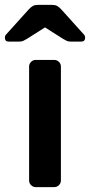

<svg xmlns="http://www.w3.org/2000/svg" viewBox="-50 -765 368 785"><path d="M191 -8C196.3 -13.3 199 -19.7 199 -27V-493C199 -500.3 196.3 -506.7 191 -512C185.7 -517.3 179.3 -520 172 -520H96C88.7 -520 82.3 -517.3 77 -512C71.7 -506.7 69 -500.3 69 -493V-27C69 -19.7 71.7 -13.3 77 -8C82.3 -2.7 88.7 0 96 0H172C179.3 0 185.7 -2.7 191 -8ZM183 -741C177.7 -743.7 171.3 -745 164 -745H104C96.7 -745 90.3 -743.7 85 -741C79.7 -738.3 73.7 -733.3 67 -726L-25 -624C-28.3 -620.7 -30 -616.3 -30 -611C-30 -600.3 -24.7 -595 -14 -595H29C35 -595 40 -595.8 44 -597.5C48 -599.2 53.3 -602 60 -606L134 -653L208 -606C214.7 -602 220 -599.2 224 -597.5C228 -595.8 233 -595 239 -595H282C292.7 -595 298 -600.3 298 -611C298 -616.3 296.3 -620.7 293 -624L201 -726C194.3 -733.3 188.3 -738.3 183 -741Z"/></svg>

Font: Rubik
Style: Regular
Weight: 500
Designer: Hubert & Fischer
Foundry: Hubert & Fischer
Version: Version 1.100